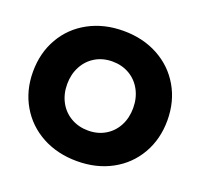

<svg xmlns="http://www.w3.org/2000/svg" viewBox="-125 -851 1047 1003"><g transform="rotate(20 398.5 -349.5)"><path d="M25 -349Q25 -454 72.5 -536.5Q120 -619 205 -665Q290 -711 398 -711Q506 -711 591 -665Q676 -619 724 -536.5Q772 -454 772 -349Q772 -245 724.5 -162.5Q677 -80 592.5 -34Q508 12 400 12Q291 12 206 -34Q121 -80 73 -162.5Q25 -245 25 -349ZM400 -158Q453 -158 494.5 -182.5Q536 -207 559 -250.5Q582 -294 582 -349Q582 -404 558.5 -448Q535 -492 493 -516.5Q451 -541 398 -541Q345 -541 303.5 -516.5Q262 -492 238.5 -448Q215 -404 215 -349Q215 -294 238.5 -250.5Q262 -207 304.5 -182.5Q347 -158 400 -158Z"/></g></svg>

Font: Oak Sans Black
Style: Regular
Weight: 900
Designer: Erik Kennedy, Walven
Foundry: Erik Kennedy, Walven
Version: Version 1.000